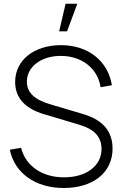

<svg xmlns="http://www.w3.org/2000/svg" viewBox="-20 -972 642 1008"><path d="M290.5 -807.5 324.5 -952.5H386L332 -807.5ZM314.5 15C465.5 15 571 -63 571 -192.5C571 -326.5 457 -361.5 402 -377.5L257 -420.5C198.5 -437.5 121 -464 121 -543.5C121 -620.5 195 -679 300 -678.5C409 -678.5 493.5 -613 508 -514L567.5 -524.5C546.5 -653 442.5 -734.5 300.5 -735C160 -735 59.5 -657.5 59.5 -541.5C59.5 -455.5 115 -401 211 -372.5L392 -318.5C440.5 -304 513 -276.5 513 -190.5C513 -100 432 -41 316 -41C202 -41 115.5 -99.5 90.5 -196L31.5 -186C57 -62.5 166 15 314.5 15Z"/></svg>

Font: Hauora Light
Style: Regular
Weight: 300
Designer: Wayne Shih
Foundry: WCYS
Version: Version 1.001;hotconv 1.0.109;makeotfexe 2.5.65596